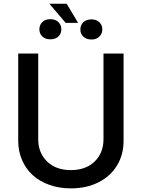

<svg xmlns="http://www.w3.org/2000/svg" viewBox="-20 -1021 778 1053"><path d="M345.5 -1000.7 408.4 -895.6H340.2L250.7 -1000.7ZM196 -860.1Q196 -884.2 212.2 -900Q228.3 -915.8 255.3 -915.8Q283.7 -915.8 300.1 -900Q316.4 -884.2 316.4 -859.7Q316.4 -835.9 300.1 -820.7Q283.7 -805.4 256 -805.4Q228 -805.4 212 -821Q196 -836.6 196 -860.1ZM420.8 -859.4Q420.5 -883.2 437 -899Q453.5 -914.8 481.5 -914.8Q508.9 -914.8 525 -899Q541.2 -883.2 541.2 -859.7Q541.2 -836.6 525.2 -820.5Q509.2 -804.3 481.5 -804.3Q453.5 -804.3 437 -820.1Q420.5 -835.9 420.8 -859.4ZM547.6 -727.3H657.7V-248.9Q657.7 -172.9 622 -113.8Q586.3 -54.7 520.4 -21.3Q454.5 12.1 368.6 12.1Q304.3 12.1 250.2 -7.3Q196 -26.6 158.7 -61.1Q121.4 -95.5 100.7 -143.8Q79.9 -192.1 79.9 -248.9V-727.3H189.6V-257.8Q189.6 -182.5 238.3 -135.3Q286.9 -88.1 368.6 -88.1Q450.6 -88.1 499.1 -135.3Q547.6 -182.5 547.6 -257.8Z"/></svg>

Font: TID UI Medium
Style: Regular
Weight: 500
Designer: The TID Project Authors
Foundry: Bakken & Bæck
Version: Version 1.001;hotconv 1.0.109;makeotfexe 2.5.65596